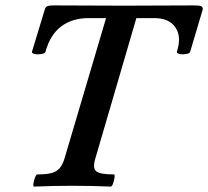

<svg xmlns="http://www.w3.org/2000/svg" viewBox="-20 -687 770 710"><path d="M106 3Q102 3 103.5 -8Q105 -19 109.5 -30.5Q114 -42 118 -42Q151 -42 170 -47Q189 -52 200 -64.5Q211 -77 218 -99L379 -643L388 -620H307Q247 -620 206 -589Q165 -558 148 -495Q147 -490 134.5 -487.5Q122 -485 110 -487Q98 -489 98 -495L146 -653Q149 -662 156 -664.5Q163 -667 179 -667Q244 -667 308.5 -666.5Q373 -666 437 -666Q502 -666 567 -666.5Q632 -667 696 -667Q716 -667 723 -664.5Q730 -662 730 -653L683 -495Q682 -490 669.5 -487.5Q657 -485 645.5 -487Q634 -489 634 -495Q638 -508 640 -519Q642 -530 642 -540Q642 -574 619 -597Q596 -620 550 -620H463L491 -643L332 -99Q322 -65 336 -53.5Q350 -42 401 -42Q405 -42 403.5 -30.5Q402 -19 398 -8Q394 3 389 3Q319 0 247 0Q177 0 106 3Z"/></svg>

Font: Junicode VF
Style: Italic
Weight: 400
Italic angle: -11°
Designer: Peter S. Baker
Version: Version 2.209